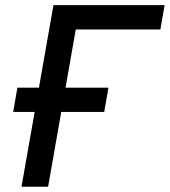

<svg xmlns="http://www.w3.org/2000/svg" viewBox="-20 -713 648 733"><path d="M62 0 184.1 -693.4H285.6L163.6 0ZM30.3 -285.6 46.4 -378.4H394L377.9 -285.6ZM168 -600.6 184.1 -693.4H608.4L592.3 -600.6Z"/></svg>

Font: Cascadia Mono NF
Style: Italic
Weight: 400
Italic angle: -10°
Monospace: yes
Designer: Aaron Bell
Foundry: Saja Typeworks
Version: Version 2404.023